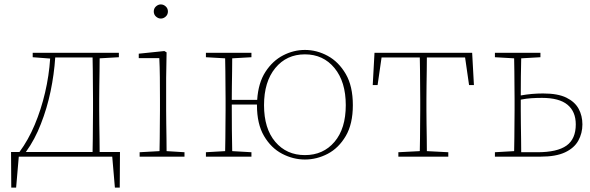

<svg xmlns="http://www.w3.org/2000/svg" viewBox="-20 -709 2672 869"><path d="M165 -148Q152 -114 135 -82Q118 -50 97 -21H399Q400 -47 400 -80.5Q400 -114 400.5 -148.5Q401 -183 401 -210V-260Q401 -287 400.5 -321.5Q400 -356 400 -390Q400 -424 399 -449H230Q225 -373 209 -296Q193 -219 165 -148ZM68 -21Q108 -75 137 -144Q166 -213 184 -290Q202 -367 207 -444L128 -450V-470H518V-450L431 -445Q431 -419 430.5 -386Q430 -353 429.5 -319.5Q429 -286 429 -260V-210Q429 -183 429.5 -148.5Q430 -114 430.5 -80.5Q431 -47 431 -21H523L522 140H500L488 0H65L53 140H31L30 -21Z M612 0V-20L702 -25Q703 -51 703 -84.5Q703 -118 703.5 -151Q704 -184 704 -210V-259Q704 -312 703.5 -360Q703 -408 701 -446H608V-466L724 -478L734 -472L732 -356V-210Q732 -184 732.5 -150.5Q733 -117 733.5 -84Q734 -51 734 -25L815 -20V0ZM708 -625Q696 -625 686 -634Q676 -643 676 -657Q676 -671 686 -680Q696 -689 708 -689Q720 -689 730 -680Q740 -671 740 -657Q740 -643 730 -634Q720 -625 708 -625Z M1360 -7Q1443 -7 1494 -67Q1545 -127 1545 -233Q1545 -339 1494 -401Q1443 -463 1360 -463Q1277 -463 1226 -401Q1175 -339 1175 -233Q1175 -127 1226 -67Q1277 -7 1360 -7ZM1360 13Q1307 13 1257 -13Q1207 -39 1175 -93.5Q1143 -148 1143 -233V-236H1029Q1029 -178 1029.5 -120.5Q1030 -63 1031 -25L1118 -20V0H912V-20L999 -25Q1000 -51 1000 -84.5Q1000 -118 1000.5 -151Q1001 -184 1001 -210V-260Q1001 -286 1000.5 -319.5Q1000 -353 1000 -386Q1000 -419 999 -445L912 -450V-470H1118V-450L1031 -445Q1031 -419 1030.5 -385.5Q1030 -352 1029.5 -318Q1029 -284 1029 -257H1144Q1149 -334 1181.5 -384Q1214 -434 1261.5 -458.5Q1309 -483 1360 -483Q1414 -483 1463.5 -456Q1513 -429 1545 -374Q1577 -319 1577 -233Q1577 -148 1545 -93.5Q1513 -39 1463.5 -13Q1414 13 1360 13Z M1667 -324 1675 -470H2117L2125 -324H2103L2085 -449H1912Q1912 -424 1911.5 -390Q1911 -356 1910.5 -321.5Q1910 -287 1910 -260V-210Q1910 -184 1910.5 -151Q1911 -118 1911.5 -84.5Q1912 -51 1912 -25L2009 -20V0H1783V-20L1880 -25Q1881 -51 1881 -84.5Q1881 -118 1881.5 -151Q1882 -184 1882 -210V-260Q1882 -287 1881.5 -321.5Q1881 -356 1881 -390Q1881 -424 1880 -449H1707L1689 -324Z M2337 -210Q2337 -183 2337.5 -148.5Q2338 -114 2338.5 -80Q2339 -46 2339 -20H2412Q2502 -20 2544 -50Q2586 -80 2586 -146Q2586 -204 2548.5 -235Q2511 -266 2433 -266Q2408 -266 2385 -264.5Q2362 -263 2337 -258ZM2220 -450V-470H2426V-450L2339 -445Q2338 -411 2337.5 -363.5Q2337 -316 2337 -277Q2387 -286 2438 -286Q2505 -286 2543.5 -267Q2582 -248 2599 -216.5Q2616 -185 2616 -146Q2616 -106 2597.5 -72.5Q2579 -39 2537.5 -19.5Q2496 0 2427 0H2220V-20L2307 -25Q2308 -51 2308 -84.5Q2308 -118 2308.5 -151Q2309 -184 2309 -210V-260Q2309 -286 2308.5 -319.5Q2308 -353 2308 -386Q2308 -419 2307 -445Z"/></svg>

Font: Source Serif 4 ExtraLight
Style: Regular
Weight: 200
Designer: Frank Grießhammer
Foundry: Adobe
Version: Version 4.005;hotconv 1.1.0;makeotfexe 2.6.0